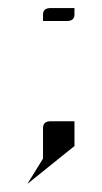

<svg xmlns="http://www.w3.org/2000/svg" viewBox="-20 -332 253 477"><path d="M47.9 125 86.9 62V-14.2Q86.9 -30.8 106 -30.8H165V30.8ZM86.9 -279.8V-295.9Q86.9 -312 106 -312H165V-295.9Q165 -279.8 146 -279.8Z"/></svg>

Font: Hhenum
Style: Regular
Weight: 400
Designer: T. Christopher White
Version: Version 1.0